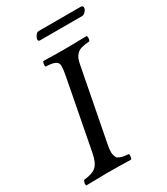

<svg xmlns="http://www.w3.org/2000/svg" viewBox="-195 -876 839 964"><g transform="rotate(-30 224.5 -393.5)"><path d="M254.9 -645 255.9 -644V-645H270Q303.2 -645 389.2 -647Q392.6 -641.1 391.6 -631.1Q390.6 -621.1 386.2 -617.2Q357.4 -614.7 340.3 -609.9Q323.2 -605 312.5 -594Q301.8 -583 296.6 -569.8Q291.5 -556.6 287.1 -532.2L209 -127.9Q204.6 -106 203.4 -90.6Q202.1 -75.2 205.1 -64.2Q208 -53.2 212.2 -47.1Q216.3 -41 227.1 -36.9Q237.8 -32.7 247.8 -31Q257.8 -29.3 275.9 -27.8Q278.8 -23.9 277.3 -12.5Q275.9 -1 272 2Q199.7 0 132.8 0Q96.2 0 12.2 2Q8.8 -3.9 10.5 -12.2Q12.2 -20.5 17.1 -27.8Q67.9 -32.7 89.1 -52.5Q110.4 -72.3 120.1 -122.1L196.8 -521Q204.1 -555.7 204.1 -582Q204.1 -599.6 187.7 -607.7Q171.4 -615.7 132.8 -617.2Q130.4 -625 132.6 -635Q134.8 -645 137.2 -647Q203.6 -645 254.9 -645ZM419.9 -745.1H174.8Q165 -745.1 165 -755.9Q165 -757.8 166 -759.8Q167.5 -769.5 175.8 -779.3Q184.1 -789.1 192.9 -789.1H437Q442.9 -789.1 446 -785.6Q449.2 -782.2 449.2 -777.8V-774.9Q447.8 -765.1 438.2 -755.1Q428.7 -745.1 419.9 -745.1Z"/></g></svg>

Font: Common Serif News
Style: Italic
Weight: 450
Italic angle: -12°
Designer: Philipp H. Poll, Khaled Hosny
Foundry: Stefan Peev, Context Ltd.
Version: Version 1.026